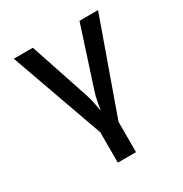

<svg xmlns="http://www.w3.org/2000/svg" viewBox="-170 -678 939 987"><g transform="rotate(-30 300.0 -185.0)"><path d="M246 180V0L50 -550H163L279 -202Q290 -169 295 -140.5Q300 -112 303 -95Q307 -112 311.5 -140.5Q316 -169 327 -202L440 -550H550L354 0V180Z"/></g></svg>

Font: JetBrains Mono SemiBold
Style: Regular
Weight: 472
Monospace: yes
Designer: Philipp Nurullin, Konstantin Bulenkov
Foundry: JetBrains
Version: Version 2.305; ttfautohint (v1.8.4.7-5d5b)